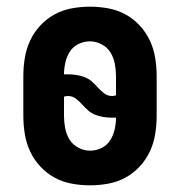

<svg xmlns="http://www.w3.org/2000/svg" viewBox="-20 -548 540 576"><path d="M250 8Q223 8 195.5 3Q168 -2 144 -15Q120 -28 101 -48.5Q82 -69 70.5 -93.5Q59 -118 54.5 -145.5Q50 -173 50 -200V-320Q50 -347 54.5 -374.5Q59 -402 70.5 -426.5Q82 -451 101 -471.5Q120 -492 144 -505Q168 -518 195.5 -523Q223 -528 250 -528Q277 -528 304.5 -523Q332 -518 356 -505Q380 -492 399 -471.5Q418 -451 429.5 -426.5Q441 -402 445.5 -374.5Q450 -347 450 -320V-200Q450 -173 445.5 -145.5Q441 -118 429.5 -93.5Q418 -69 399 -48.5Q380 -28 356 -15Q332 -2 304.5 3Q277 8 250 8ZM316 -260Q319 -260 322 -260.5Q325 -261 328 -262V-320Q328 -338 324.5 -356.5Q321 -375 311.5 -390.5Q302 -406 285 -415Q268 -424 250 -424Q232 -424 215.5 -416Q199 -408 189.5 -393Q180 -378 176 -360Q172 -342 172 -325H184Q197 -325 209.5 -323Q222 -321 234 -316.5Q246 -312 255.5 -303.5Q265 -295 273.5 -285.5Q282 -276 292.5 -268Q303 -260 316 -260ZM250 -96Q268 -96 284.5 -104Q301 -112 310.5 -127Q320 -142 324 -160Q328 -178 328 -195H316Q303 -195 290.5 -197Q278 -199 266 -203.5Q254 -208 244.5 -216.5Q235 -225 226.5 -234.5Q218 -244 207.5 -252Q197 -260 184 -260Q181 -260 178 -259.5Q175 -259 172 -258V-200Q172 -182 175.5 -163.5Q179 -145 188.5 -129.5Q198 -114 215 -105Q232 -96 250 -96Z"/></svg>

Font: Iosevka SS18 Extrabold
Style: Regular
Weight: 800
Monospace: yes
Designer: Belleve Invis
Foundry: Belleve Invis
Version: Version 25.1.1; ttfautohint (v1.8.4)